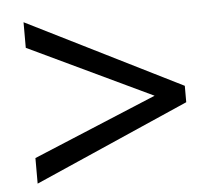

<svg xmlns="http://www.w3.org/2000/svg" viewBox="-42 -654 656 583"><g transform="rotate(-5 286.0 -362.0)"><path d="M50 -194 427 -351 50 -530V-608L521 -373V-323L50 -116Z"/></g></svg>

Font: Noto Naskh Arabic
Style: Regular
Weight: 400
Designer: Monotype Design Team, David Williams, Mohamad Dakak and Nizar Qandah
Foundry: Monotype Imaging Inc.
Version: Version 2.013